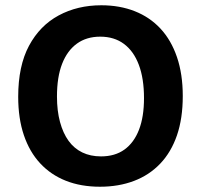

<svg xmlns="http://www.w3.org/2000/svg" viewBox="-20 -694 762 728"><path d="M359 14Q287 14 230 -8.5Q173 -31 132.5 -74.5Q92 -118 70.5 -181.5Q49 -245 49 -327Q49 -444 90 -520.5Q131 -597 202.5 -635.5Q274 -674 364 -674Q434 -674 491 -651.5Q548 -629 588.5 -585.5Q629 -542 651 -477.5Q673 -413 673 -330Q673 -245 651 -181Q629 -117 587.5 -73.5Q546 -30 488 -8Q430 14 359 14ZM363 -101Q416 -101 452 -127Q488 -153 507 -202Q526 -251 526 -322Q526 -396 506.5 -448Q487 -500 450 -527.5Q413 -555 360 -555Q308 -555 271.5 -528.5Q235 -502 215.5 -452Q196 -402 196 -328Q196 -274 207.5 -231.5Q219 -189 240 -160Q261 -131 292 -116Q323 -101 363 -101Z"/></svg>

Font: Bricolage Grotesque
Style: Bold
Weight: 700
Designer: Mathieu Triay
Foundry: Atelier Triay
Version: Version 1.001;gftools[0.9.33.dev8+g029e19f]